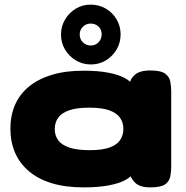

<svg xmlns="http://www.w3.org/2000/svg" viewBox="-20 -804 806 831"><path d="M630 7Q584 7 563.5 -14.5Q543 -36 540 -58H558Q549 -39 522 -24.5Q495 -10 450 -1.5Q405 7 342 7Q263 7 204 -11Q145 -29 105 -63Q65 -97 45 -143.5Q25 -190 25 -247Q25 -304 45 -350Q65 -396 105 -429Q145 -462 204 -480Q263 -498 342 -498Q404 -498 448.5 -489.5Q493 -481 520.5 -466Q548 -451 558 -431H540Q540 -458 561.5 -478.5Q583 -499 630 -499Q676 -499 694.5 -485.5Q713 -472 717 -451Q721 -430 721 -408V-83Q721 -61 717 -40Q713 -19 694.5 -6Q676 7 630 7ZM368 -154Q422 -154 454 -165.5Q486 -177 500 -198Q514 -219 514 -246Q514 -274 499.5 -294.5Q485 -315 453 -326.5Q421 -338 366 -338Q312 -338 279 -326.5Q246 -315 231.5 -294Q217 -273 217 -245Q217 -218 231.5 -197.5Q246 -177 279.5 -165.5Q313 -154 368 -154ZM373 -525Q338 -525 308.5 -542.5Q279 -560 261.5 -589.5Q244 -619 244 -654Q244 -690 261.5 -719.5Q279 -749 308 -766.5Q337 -784 372 -784Q408 -784 437.5 -767Q467 -750 484.5 -720.5Q502 -691 502 -655Q502 -619 484.5 -589.5Q467 -560 438 -542.5Q409 -525 373 -525ZM373 -607Q393 -607 406.5 -621Q420 -635 420 -656Q420 -676 406.5 -689Q393 -702 372 -702Q353 -702 339 -688.5Q325 -675 325 -655Q325 -634 339 -620.5Q353 -607 373 -607Z"/></svg>

Font: Fredoka Expanded
Style: Bold
Weight: 700
Width: 7
Designer: Ben Nathan
Foundry: Milena B. Brandão, Ben Nathan
Version: Version 2.001